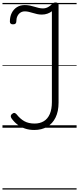

<svg xmlns="http://www.w3.org/2000/svg" viewBox="-20 -1034 640 1554"><path d="M257 18Q216 18 181 6Q146 -6 119 -27.5Q92 -49 72 -78Q66 -88 67.5 -97Q69 -106 79 -113Q90 -122 98.5 -119.5Q107 -117 114 -109Q143 -72 177 -53Q211 -34 260 -34Q303 -34 334.5 -53Q366 -72 383 -111Q400 -150 400 -208V-943Q385 -931 364 -923.5Q343 -916 319 -916Q298 -916 280.5 -920Q263 -924 246.5 -929Q230 -934 213.5 -938Q197 -942 181 -942Q161 -942 145.5 -932Q130 -922 121 -903.5Q112 -885 112 -859Q112 -850 106 -843.5Q100 -837 85 -837Q72 -837 66 -843Q60 -849 60 -859Q60 -899 75 -929Q90 -959 117 -976Q144 -993 180 -993Q203 -993 222 -989Q241 -985 258.5 -979.5Q276 -974 293 -970Q310 -966 328 -966Q349 -966 368 -976Q387 -986 398 -998Q407 -1007 413.5 -1010.5Q420 -1014 429 -1014Q441 -1014 447.5 -1009.5Q454 -1005 454 -995V-203Q454 -132 429.5 -82.5Q405 -33 361 -7.5Q317 18 257 18ZM0 490H600V500H0ZM0 -20H600V0H0ZM0 -505H600V-500H0ZM0 -1010H600V-1000H0Z"/></svg>

Font: Playwrite ES Deco Guides
Style: Regular
Weight: 400
Designer: Veronika Burian, José Scaglione
Foundry: TypeTogether
Version: Version 1.003